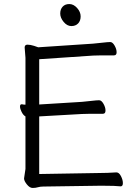

<svg xmlns="http://www.w3.org/2000/svg" viewBox="-20 -920 678 950"><path d="M472 -64Q510 -64 555 -67H556Q569 -67 578.5 -48.5Q588 -30 588 -14Q588 2 577 2H576Q552 -1 489 -1H473L195 3Q179 3 167.5 6.5Q156 10 141.5 10Q127 10 113 -7.5Q99 -25 99 -37L106 -84V-344Q95 -350 87 -366Q79 -382 79 -393Q79 -404 87 -404H89Q97 -402 106 -402V-634L102 -685Q102 -699 116 -699Q130 -699 149 -693Q168 -687 169 -686L440 -704Q463 -706 488.5 -709Q514 -712 525.5 -712Q537 -712 547 -694.5Q557 -677 557 -661.5Q557 -646 544 -646H482Q455 -646 441 -645L174 -627V-403L385 -416Q408 -418 433.5 -421Q459 -424 470.5 -424Q482 -424 492 -406.5Q502 -389 502 -373Q502 -357 489 -357H426Q400 -357 386 -356L174 -344V-59ZM379 -839Q379 -817 366.5 -804Q354 -791 333 -791Q312 -791 295 -811.5Q278 -832 278 -853Q278 -874 290 -887Q302 -900 323 -900Q344 -900 361.5 -880.5Q379 -861 379 -839Z"/></svg>

Font: LXGW WenKai Lite
Style: Regular
Weight: 400
Designer: LXGW / Fontworks Inc.
Foundry: LXGW / Fontworks Inc.
Version: Version 1.511; March 25, 2025